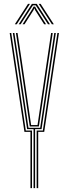

<svg xmlns="http://www.w3.org/2000/svg" viewBox="-20 -970 354 990"><path d="M153 0V-304H119.8L68.5 -652L46.2 -800H54.2L76.5 -652L126.8 -311H187.2L237.8 -652L259.8 -800H267.8L245.8 -652L194.2 -304H161V0ZM137 0V-290H106L30 -800H38L113 -297H145V0ZM169 0V-297H201L276 -800H284L208 -290H177V0ZM133.5 -318 84.5 -652 62.2 -800H70.5L92.8 -652L140.5 -325H173.5L221.5 -652L243.5 -800H251.8L229.8 -652L180.5 -318ZM56.5 -845 124.5 -950H134.5L66.5 -845ZM76.5 -845 144.5 -950H169.5L237.5 -845H227.5L174 -927.5L164 -942.5H150L139.8 -927.5L86.5 -845ZM96.5 -845 146.2 -922.8 153 -935.8H161L168 -922.8L217.5 -845H207.5L160.8 -918.2L158 -926H156L153.2 -918.2L106.5 -845ZM247.5 -845 179.5 -950H189.5L257.5 -845Z"/></svg>

Font: Big Shoulders Inline Text Thin Thin
Style: Regular
Weight: 250
Version: Version 2.002